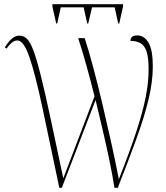

<svg xmlns="http://www.w3.org/2000/svg" viewBox="-20 -896 792 916"><path d="M248 -784 230 -865V-876H567V-865L549 -784H544L527 -861H419L401 -784H396L379 -861H270L253 -784ZM263 0Q215 -230 181.5 -386.5Q148 -543 120.5 -623Q93 -703 63 -703Q48 -703 35 -691.5Q22 -680 11 -664L3 -670Q19 -696 36 -711Q53 -726 73 -726Q93 -726 108.5 -711Q124 -696 139.5 -655Q155 -614 174 -538Q193 -462 219 -341.5Q245 -221 282 -45L431 -437Q411 -516 392 -584.5Q373 -653 353 -714H384Q404 -653 425.5 -572Q447 -491 468.5 -400Q490 -309 510.5 -216.5Q531 -124 547 -41Q599 -173 630 -267Q661 -361 675 -432Q689 -503 689 -564Q689 -622 679 -651Q669 -680 649.5 -690.5Q630 -701 602 -701Q602 -711 609 -719Q616 -727 635 -727Q668 -727 688.5 -692.5Q709 -658 709 -579Q709 -506 688.5 -421Q668 -336 630.5 -233Q593 -130 542 0H526Q517 -59 502 -131Q487 -203 469.5 -277.5Q452 -352 436 -419L275 0Z"/></svg>

Font: Noto Serif Display Condensed Thin
Style: Regular
Weight: 100
Width: 3
Designer: Monotype Design Team
Foundry: Monotype Imaging Inc.
Version: Version 2.009